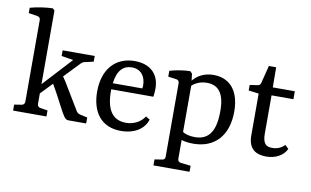

<svg xmlns="http://www.w3.org/2000/svg" viewBox="-82 -821 1890 1167"><g transform="rotate(10 862.5 -237.0)"><path d="M232 0V-37L188 -44C175 -46 168 -53 168 -67V-131L237 -203C248 -185 259 -164 272 -141L313 -63C333 -26 346 0 366 0H477V-37L431 -47C420 -50 411 -56 404 -70L328 -196C314 -221 303 -238 289 -257L382 -354C391 -363 399 -366 414 -368L457 -378V-413H259V-378L332 -366L168 -188V-643L156 -654C114 -653 59 -645 17 -633V-600L70 -592C83 -590 90 -583 90 -570V-67C90 -54 83 -46 71 -44L26 -37V0Z M509 -203C509 -80 568 8 692 8C776 8 835 -31 853 -90L828 -105C804 -68 761 -46 714 -46C643 -46 591 -89 591 -220C591 -224 591 -228 591 -231H851C854 -247 855 -268 855 -282C855 -376 793 -425 703 -425C585 -425 509 -342 509 -203ZM692 -384C747 -384 778 -345 778 -287C778 -280 777 -276 776 -269H594C604 -350 640 -384 692 -384Z M1141 -33C1110 -33 1083 -40 1066 -51V-337C1086 -355 1117 -371 1158 -371C1234 -371 1269 -317 1267 -208C1266 -78 1217 -33 1141 -33ZM1351 -227C1351 -365 1281 -425 1190 -425C1130 -425 1090 -400 1063 -368L1058 -410L1045 -423C1004 -422 960 -415 919 -403V-367L970 -360C983 -358 988 -350 988 -337V115C988 127 982 135 969 136L924 143V180H1147V143L1086 136C1074 135 1066 127 1066 115V-2C1089 6 1117 8 1139 8C1272 8 1351 -80 1351 -227Z M1478 -103C1478 -16 1529 8 1589 8C1644 8 1693 -16 1714 -61L1692 -82C1673 -61 1647 -50 1616 -50C1579 -50 1557 -65 1557 -129V-364H1692V-413H1556L1555 -537H1510L1483 -430C1481 -418 1474 -411 1461 -410L1415 -403V-369L1478 -361Z"/></g></svg>

Font: Yrsa
Style: Regular
Weight: 400
Designer: Anna Giedrys (Yrsa+Rasa design), David Brezina (Yrsa art-direction, Rasa art-direction, design)
Foundry: Rosetta Type Foundry
Version: Version 1.001;PS 1.1;hotconv 1.0.88;makeotf.lib2.5.647800